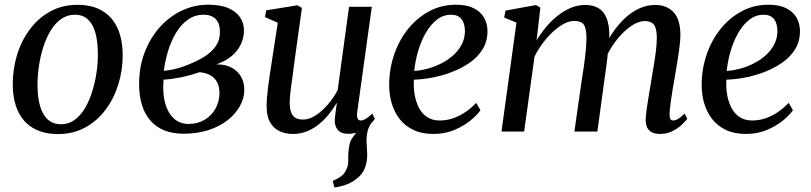

<svg xmlns="http://www.w3.org/2000/svg" viewBox="-20 -572 3525 835"><path d="M316.5 -551Q381 -551 424.8 -525Q468.5 -499 491 -449.8Q513.5 -400.5 513.5 -330.5Q513.5 -265 494.2 -203.8Q475 -142.5 438.5 -94Q402 -45.5 349.8 -17.2Q297.5 11 232.5 11Q168.5 11 124.5 -14.8Q80.5 -40.5 58 -89.2Q35.5 -138 35.5 -206.5Q35.5 -273.5 54.8 -335.2Q74 -397 110.8 -445.8Q147.5 -494.5 199.5 -522.8Q251.5 -551 316.5 -551ZM305.5 -508Q272 -508 245.8 -489.2Q219.5 -470.5 200.2 -438.8Q181 -407 168.2 -367Q155.5 -327 149.2 -284.5Q143 -242 143 -202Q143.5 -144.5 155.5 -106.8Q167.5 -69 190.2 -50.2Q213 -31.5 245 -31.5Q278 -31.5 304 -50.2Q330 -69 349 -100.8Q368 -132.5 380.5 -172.2Q393 -212 399.5 -254.2Q406 -296.5 405.5 -336Q405.5 -390.5 395 -428.8Q384.5 -467 362.5 -487.5Q340.5 -508 305.5 -508Z M778.5 9.5Q730.5 9.5 694.5 -5Q658.5 -19.5 634 -47.8Q609.5 -76 597.2 -115.8Q585 -155.5 585 -206.5Q585 -281.5 609.2 -344.5Q633.5 -407.5 675.2 -454Q717 -500.5 771 -526Q825 -551.5 884.5 -551.5Q941 -551.5 975.2 -535.8Q1009.5 -520 1025.2 -494.8Q1041 -469.5 1041 -440.5Q1041 -407.5 1027.2 -378.8Q1013.5 -350 986.8 -327.8Q960 -305.5 920.5 -292Q961 -292.5 988 -277.5Q1015 -262.5 1028.8 -237.5Q1042.5 -212.5 1042.5 -182Q1042.5 -145 1023.5 -110.8Q1004.5 -76.5 969.8 -49.2Q935 -22 886.2 -6.2Q837.5 9.5 778.5 9.5ZM800.5 -33Q839 -33 869 -50.5Q899 -68 916.5 -98.5Q934 -129 934.5 -166.5Q934.5 -194.5 924.5 -214Q914.5 -233.5 895.2 -244.5Q876 -255.5 847.5 -258Q839.5 -255.5 827.5 -251.5Q815.5 -247.5 800.5 -243.5Q785.5 -239.5 768 -236Q752 -233 732.8 -230Q713.5 -227 691.5 -225.5Q690.5 -217 690.2 -208Q690 -199 690 -188.5Q690 -144 702.8 -108.8Q715.5 -73.5 740.2 -53.2Q765 -33 800.5 -33ZM692.5 -264Q713.5 -266 731.5 -269.8Q749.5 -273.5 766.5 -279Q783.5 -284.5 800.5 -291.5Q839 -307 869.8 -326.2Q900.5 -345.5 918.5 -371.5Q936.5 -397.5 936.5 -433Q936.5 -470 918.2 -489Q900 -508 865.5 -508Q827.5 -508 797.5 -486.8Q767.5 -465.5 746 -430Q724.5 -394.5 711.2 -351.2Q698 -308 692.5 -264Z M1434.5 243.5 1427 215Q1449 205.5 1463 195Q1477 184.5 1485 168Q1495.5 148.5 1494.5 121.5Q1493.5 94.5 1498 67.5Q1501.5 40.5 1516.8 21.2Q1532 2 1542.5 -12L1602.5 -47Q1585 -26.5 1579.2 -3.5Q1573.5 19.5 1574 45Q1574.5 57.5 1575.8 72.2Q1577 87 1577 101Q1577 133.5 1566.2 160.5Q1555.5 187.5 1527.5 208Q1510 221.5 1488.2 230Q1466.5 238.5 1434.5 243.5ZM1254 10.5Q1221 10.5 1195.2 -1.8Q1169.5 -14 1154.5 -40.2Q1139.5 -66.5 1139.5 -110Q1139.5 -125.5 1141.2 -148Q1143 -170.5 1146.2 -195.8Q1149.5 -221 1153 -245.2Q1156.5 -269.5 1159.5 -287.5L1188 -473L1132.5 -497.5L1137.5 -527L1273.5 -549L1293 -537.5L1258 -285.5Q1256 -265.5 1252.8 -243.5Q1249.5 -221.5 1246.5 -200Q1243.5 -178.5 1241.8 -159.2Q1240 -140 1240 -126Q1240 -98 1246.8 -81.8Q1253.5 -65.5 1266.2 -58.8Q1279 -52 1298 -52Q1324.5 -52 1352.2 -69.8Q1380 -87.5 1405.2 -116.8Q1430.5 -146 1448.5 -180L1498 -542.5H1597L1533.5 -84.5Q1531 -66.5 1535 -57.2Q1539 -48 1548.5 -48Q1558.5 -48 1570.5 -55Q1582.5 -62 1599 -78L1610.5 -55Q1604 -45 1587.8 -29.5Q1571.5 -14 1547.8 -2Q1524 10 1495 10Q1463 10 1448.8 -7.5Q1434.5 -25 1436 -50.5Q1436 -53.5 1436.8 -61.8Q1437.5 -70 1439 -80.8Q1440.5 -91.5 1442 -102.8Q1443.5 -114 1445 -122L1443.5 -123Q1428 -97 1408.5 -73Q1389 -49 1365.2 -30.2Q1341.5 -11.5 1313.8 -0.5Q1286 10.5 1254 10.5Z M2069.5 -92.5Q2055 -71.5 2025.5 -47.5Q1996 -23.5 1955.2 -6.5Q1914.5 10.5 1865.5 10.5Q1814 10.5 1777.2 -7.2Q1740.5 -25 1717.2 -55.5Q1694 -86 1683 -124.5Q1672 -163 1672.5 -204.5Q1673 -274.5 1695 -337.2Q1717 -400 1756.2 -448Q1795.5 -496 1848 -523.8Q1900.5 -551.5 1963 -551.5Q2009.5 -551.5 2039.8 -536.5Q2070 -521.5 2085 -495.5Q2100 -469.5 2100 -436.5Q2100 -392 2079 -358Q2058 -324 2022.8 -299.5Q1987.5 -275 1945.2 -258.8Q1903 -242.5 1859.8 -234.5Q1816.5 -226.5 1780 -225.5Q1778 -192.5 1783.2 -161Q1788.5 -129.5 1801.5 -104Q1814.5 -78.5 1837 -63.2Q1859.5 -48 1892 -48Q1922 -48 1950 -57.5Q1978 -67 2003.5 -84.2Q2029 -101.5 2051 -124.5ZM1942.5 -508Q1907.5 -508 1879.5 -486Q1851.5 -464 1831 -427.8Q1810.5 -391.5 1798 -348.5Q1785.5 -305.5 1781.5 -263.5Q1813 -265.5 1844.8 -274.8Q1876.5 -284 1904.8 -299.2Q1933 -314.5 1955 -335.2Q1977 -356 1989.5 -381.8Q2002 -407.5 2002 -437Q2001.5 -472 1986.2 -490Q1971 -508 1942.5 -508Z M2330 -538.5 2313.5 -396.5Q2332 -427.5 2355.8 -455.5Q2379.5 -483.5 2407 -505Q2434.5 -526.5 2464.2 -538.5Q2494 -550.5 2525 -550.5Q2560.5 -550.5 2583.8 -536Q2607 -521.5 2618.5 -492Q2630 -462.5 2630 -417Q2630 -410.5 2629 -401.5Q2628 -392.5 2627 -381.5Q2626 -370.5 2624 -358.5L2610 -368Q2628.5 -408.5 2652.8 -441.8Q2677 -475 2705.2 -499.5Q2733.5 -524 2764.8 -537.2Q2796 -550.5 2829 -550.5Q2879.5 -550.5 2909.2 -519Q2939 -487.5 2939 -419Q2939 -398.5 2935.2 -368.8Q2931.5 -339 2926 -305.8Q2920.5 -272.5 2915.5 -242Q2910.5 -214.5 2905.5 -184.5Q2900.5 -154.5 2896.8 -127Q2893 -99.5 2892 -79Q2891.5 -62.5 2895 -55.2Q2898.5 -48 2906.5 -48Q2917.5 -48 2929.2 -55Q2941 -62 2957.5 -78L2969 -55.5Q2962 -45.5 2945.8 -30Q2929.5 -14.5 2905.2 -2Q2881 10.5 2850 10.5Q2828.5 10.5 2814.5 3Q2800.5 -4.5 2794.2 -18.2Q2788 -32 2788 -52Q2788.5 -70 2792.5 -98.8Q2796.5 -127.5 2802.2 -160.8Q2808 -194 2813 -225Q2818 -255 2823.5 -288Q2829 -321 2832.8 -352.5Q2836.5 -384 2836.5 -408.5Q2836 -449.5 2823.8 -465Q2811.5 -480.5 2784 -480.5Q2763.5 -480.5 2739.2 -467.5Q2715 -454.5 2690.2 -430.2Q2665.5 -406 2643.8 -373.2Q2622 -340.5 2606 -301.5L2625.5 -364.5Q2624 -344 2621.5 -321.2Q2619 -298.5 2615.8 -275.5Q2612.5 -252.5 2609.5 -232L2578 0H2478L2510 -223.5Q2515 -254 2519.8 -287.5Q2524.5 -321 2527.5 -352.5Q2530.5 -384 2530.5 -408Q2530 -450.5 2518.2 -465.8Q2506.5 -481 2476 -481Q2456 -481 2432.8 -468.8Q2409.5 -456.5 2385.8 -434.8Q2362 -413 2340.8 -384.8Q2319.5 -356.5 2304.5 -325.5L2259.5 0H2161L2226 -473.5L2172.5 -496L2178.5 -526L2311 -550Z M3428.5 -92.5Q3414 -71.5 3384.5 -47.5Q3355 -23.5 3314.2 -6.5Q3273.5 10.5 3224.5 10.5Q3173 10.5 3136.2 -7.2Q3099.5 -25 3076.2 -55.5Q3053 -86 3042 -124.5Q3031 -163 3031.5 -204.5Q3032 -274.5 3054 -337.2Q3076 -400 3115.2 -448Q3154.5 -496 3207 -523.8Q3259.5 -551.5 3322 -551.5Q3368.5 -551.5 3398.8 -536.5Q3429 -521.5 3444 -495.5Q3459 -469.5 3459 -436.5Q3459 -392 3438 -358Q3417 -324 3381.8 -299.5Q3346.5 -275 3304.2 -258.8Q3262 -242.5 3218.8 -234.5Q3175.5 -226.5 3139 -225.5Q3137 -192.5 3142.2 -161Q3147.5 -129.5 3160.5 -104Q3173.5 -78.5 3196 -63.2Q3218.5 -48 3251 -48Q3281 -48 3309 -57.5Q3337 -67 3362.5 -84.2Q3388 -101.5 3410 -124.5ZM3301.5 -508Q3266.5 -508 3238.5 -486Q3210.5 -464 3190 -427.8Q3169.5 -391.5 3157 -348.5Q3144.5 -305.5 3140.5 -263.5Q3172 -265.5 3203.8 -274.8Q3235.5 -284 3263.8 -299.2Q3292 -314.5 3314 -335.2Q3336 -356 3348.5 -381.8Q3361 -407.5 3361 -437Q3360.5 -472 3345.2 -490Q3330 -508 3301.5 -508Z"/></svg>

Font: Merriweather 60pt
Style: Italic
Weight: 400
Italic angle: -7.8°
Version: Version 2.101